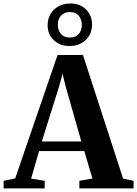

<svg xmlns="http://www.w3.org/2000/svg" viewBox="-52 -1054 767 1074"><path d="M33 -56 270 -746.5H412L636.5 -55L695 -42.5V0H392V-42.5L465 -55.5L419.5 -209H166.5L122 -55L198 -42.5V0H-31.5L-32 -42.5ZM403 -262.5 314.5 -573 298 -641 279 -572 182 -262.5ZM337 -796.5Q282.5 -796.5 248.2 -830Q214 -863.5 214.5 -914Q215 -967 250.8 -1000.8Q286.5 -1034.5 342.5 -1034.5Q396 -1034.5 429.5 -1000.8Q463 -967 463 -916.5Q462.5 -864 427.2 -830.2Q392 -796.5 337 -796.5ZM338.5 -844Q369.5 -844 387.5 -863Q405.5 -882 405.5 -914Q405.5 -945.5 388.5 -966Q371.5 -986.5 339 -986.5Q308.5 -986.5 290 -967.2Q271.5 -948 271.5 -915.5Q271.5 -884.5 289 -864.2Q306.5 -844 338.5 -844Z"/></svg>

Font: Merriweather 72pt
Style: Bold
Weight: 700
Version: Version 2.100